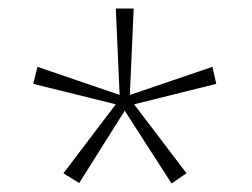

<svg xmlns="http://www.w3.org/2000/svg" viewBox="-20 -778 591 451"><path d="M294 -758H252L261 -555L68 -621L58 -581L252 -533L129 -371L166 -348L273 -518L383 -347L418 -371L295 -533L488 -581L479 -621L285 -555Z"/></svg>

Font: Noto Sans Cherokee ExtraLight
Style: Regular
Weight: 200
Designer: Monotype Design Team
Foundry: Monotype Imaging Inc.
Version: Version 2.001